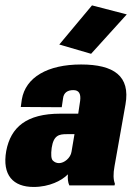

<svg xmlns="http://www.w3.org/2000/svg" viewBox="-50 -703 527 728"><path d="M77.6 5.9C137.7 5.9 184.6 -18.6 207.5 -42C206.1 -26.9 207.5 -11.2 212.9 0H384.3L385.7 -6.3C379.4 -22.5 378.9 -43.9 384.3 -73.2L425.8 -307.1C444.8 -414.6 381.8 -458.5 257.3 -458.5C130.9 -458.5 46.9 -410.2 32.7 -325.7L28.8 -297.4L184.1 -296.4L189 -329.6C191.4 -351.6 206.1 -361.3 228 -361.3C249 -361.3 257.3 -348.1 253.9 -320.8L246.6 -272H178.7C50.3 -272 -9.3 -220.7 -26.4 -130.4C-42.5 -38.6 0 5.9 77.6 5.9ZM173.8 -84.5C164.6 -84.5 156.7 -87.9 150.4 -94.2C144 -100.6 142.6 -116.7 146 -142.6C153.3 -189.9 173.8 -194.3 202.6 -194.3H232.4L221.2 -127.9C217.8 -104 193.4 -84.5 173.8 -84.5ZM295.4 -499 430.7 -648.4 298.8 -682.6 174.8 -534.2Z"/></svg>

Font: Roboto Flex Super Cond Black
Style: Italic
Weight: 900
Width: 3
Italic angle: -10°
Designer: Berlow after Robertson
Foundry: Google
Version: Version 3.200;Glyphs 3.3 (3311)